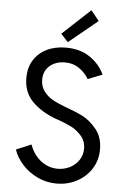

<svg xmlns="http://www.w3.org/2000/svg" viewBox="-62 -984 680 1036"><g transform="rotate(5 278.0 -466.0)"><path d="M49.8 -156.2 131.8 -190.4Q142.6 -158.2 164.1 -131.3Q185.5 -104.5 216.3 -88.4Q247.1 -72.3 283.2 -72.3Q318.4 -72.3 348.9 -87.6Q379.4 -103 397.7 -130.6Q416 -158.2 416 -192.4Q416 -233.4 390.9 -262Q365.7 -290.5 335.4 -305.7Q305.2 -320.8 265.6 -335L255.9 -337.9Q174.3 -366.7 123.3 -417Q72.3 -467.3 72.3 -546.9Q72.3 -601.1 97.2 -641.8Q122.1 -682.6 167.2 -705.1Q212.4 -727.5 271.5 -727.5Q348.6 -727.5 401.9 -691.2Q455.1 -654.8 480.5 -599.6L402.3 -568.4Q385.3 -599.6 351.8 -623.5Q318.4 -647.5 272.5 -647.5Q241.2 -647.5 215.3 -635.5Q189.5 -623.5 173.8 -600.3Q158.2 -577.1 158.2 -544.9Q158.2 -506.8 179.4 -479.7Q200.7 -452.6 230 -437Q259.3 -421.4 295.9 -408.2Q351.1 -388.7 391.1 -368.7Q431.2 -348.6 466.6 -305.4Q502 -262.2 502 -196.3Q502 -136.7 471.9 -90.1Q441.9 -43.5 391.8 -17.8Q341.8 7.8 284.2 7.8Q229.5 7.8 180.9 -15.1Q132.3 -38.1 98.4 -75.7Q64.5 -113.3 49.8 -156.2ZM239.3 -799.8 390.6 -940.4 434.6 -885.7 278.3 -757.8Z"/></g></svg>

Font: Reddit Sans Strawberry
Style: Regular
Weight: 400
Designer: Stephen Hutchings
Foundry: Reddit
Version: Version 1.013